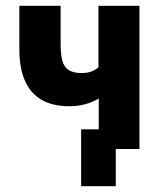

<svg xmlns="http://www.w3.org/2000/svg" viewBox="-20 -516 575 665"><path d="M381 129H261V-68H451V0H381ZM322 0V-175Q301 -162 275 -155Q249 -148 221 -148Q163 -148 124.5 -170Q86 -192 66.5 -236Q47 -280 47 -346V-496H190V-364Q190 -328 196 -305.5Q202 -283 218.5 -273Q235 -263 263 -263Q281 -263 295.5 -268Q310 -273 321 -283V-496H463V0Z"/></svg>

Font: Nunito Sans 10pt Condensed ExtraBold
Style: Regular
Weight: 800
Width: 3
Designer: Vernon Adams
Foundry: Vernon Adams
Version: Version 3.101;gftools[0.9.27]